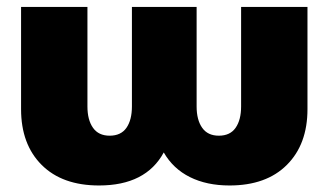

<svg xmlns="http://www.w3.org/2000/svg" viewBox="-20 -536 967 565"><path d="M271.5 9.8Q163.1 9.8 102.5 -50.8Q42 -111.3 42 -214.8V-515.6H237.3V-222.7Q237.3 -183.1 253.7 -159.9Q270 -136.7 302.7 -136.7Q335.9 -136.7 352.1 -159.9Q368.2 -183.1 368.2 -222.7V-515.6H558.6V-222.7Q558.6 -183.1 575 -159.9Q591.3 -136.7 624 -136.7Q657.2 -136.7 673.3 -159.9Q689.5 -183.1 689.5 -222.7V-515.6H884.8V-214.8Q884.8 -111.3 824.2 -50.8Q763.7 9.8 655.3 9.8Q588.4 9.8 538.8 -14.9Q489.3 -39.6 461.9 -87.4Q409.2 9.8 271.5 9.8Z"/></svg>

Font: Inter Display Black
Style: Regular
Weight: 900
Designer: Rasmus Andersson
Foundry: rsms
Version: Version 4.000;git-a52131595